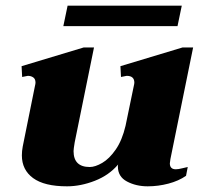

<svg xmlns="http://www.w3.org/2000/svg" viewBox="-20 -646 722 676"><path d="M605 -554H203L218 -626H620ZM599 -50Q608 -50 621.5 -53.5Q635 -57 641 -58L635 -27Q609 -9 573 0.5Q537 10 500 10Q459 10 427 -7Q395 -24 395 -60Q395 -65 396 -67Q364 -29 314 -9.5Q264 10 216 10Q136 10 96.5 -19Q57 -48 57 -99Q57 -114 60 -130L103 -343Q105 -351 105 -355Q105 -368 97 -373.5Q89 -379 78 -379Q77 -379 58 -375L56 -413L275 -479H311L243 -145Q239 -121 239 -114Q239 -58 296 -58Q315 -58 340 -72.5Q365 -87 387.5 -119.5Q410 -152 422 -203L451 -343Q453 -351 453 -355Q453 -379 426 -379Q425 -379 406 -375L404 -413L623 -479H660L580 -86Q578 -74 578 -71Q578 -50 599 -50Z"/></svg>

Font: Taviraj ExtraBold
Style: Italic
Weight: 800
Italic angle: -12°
Designer: Katatrad Team
Foundry: CadsonDemak
Version: Version 1.001